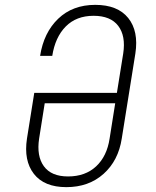

<svg xmlns="http://www.w3.org/2000/svg" viewBox="-20 -760 640 790"><path d="M253 10Q162 10 119.5 -44.5Q77 -99 91 -190L121 -378H461L487 -540Q498 -612 466.5 -653.5Q435 -695 365 -695Q294 -695 250.5 -651Q207 -607 195 -530H145Q160 -626 219.5 -683Q279 -740 372 -740Q464 -740 507.5 -686Q551 -632 537 -540L481 -190Q467 -99 406 -44.5Q345 10 253 10ZM260 -34Q331 -34 375.5 -75.5Q420 -117 431 -190L454 -335H164L141 -190Q130 -118 160.5 -76Q191 -34 260 -34Z"/></svg>

Font: NKDuy Mono Thin
Style: Italic
Weight: 100
Italic angle: -9°
Monospace: yes
Designer: NKDuy
Foundry: NKDuy
Version: Version 2.251; ttfautohint (v1.8.4.7-5d5b)